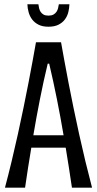

<svg xmlns="http://www.w3.org/2000/svg" viewBox="-20 -866 448 886"><path d="M312 0Q305.2 -46.9 297.9 -92.8Q290.5 -138.7 283.2 -184.6H124.5Q116.7 -138.7 109.6 -92.8Q102.5 -46.9 95.7 0H2.9Q18.6 -59.1 33.7 -121.8Q48.8 -184.6 62.5 -246.8Q76.2 -309.1 88.6 -369.4Q101.1 -429.7 111.6 -484.6Q122.1 -539.6 130.9 -586.9Q139.6 -634.3 146 -670.9H261.7Q268.1 -634.3 276.9 -586.9Q285.6 -539.6 296.1 -484.6Q306.6 -429.7 319.1 -369.4Q331.5 -309.1 345.2 -246.8Q358.9 -184.6 374 -121.8Q389.2 -59.1 404.8 0ZM200.2 -572.3Q180.2 -489.3 164.1 -407.2Q147.9 -325.2 133.8 -241.7H273.4Q259.3 -325.2 242.9 -407.2Q226.6 -489.3 207 -572.3ZM300.3 -846.2Q299.8 -828.1 295.2 -809.6Q290.5 -791 279.3 -776.1Q268.1 -761.2 249.8 -752Q231.4 -742.7 203.6 -742.7Q176.3 -742.7 158 -752Q139.6 -761.2 128.4 -776.1Q117.2 -791 112.1 -809.6Q106.9 -828.1 106.4 -846.2H157.2Q158.2 -837.4 160.4 -828.1Q162.6 -818.8 167.5 -811.3Q172.4 -803.7 180.9 -798.8Q189.5 -793.9 203.6 -793.9Q217.8 -793.9 226.6 -798.8Q235.4 -803.7 240.5 -811.3Q245.6 -818.8 248 -828.1Q250.5 -837.4 251.5 -846.2H300.3Z"/></svg>

Font: Crushed
Style: Regular
Weight: 400
Width: 3
Designer: Astigmatic (AOETI)
Foundry: Astigmatic (AOETI)
Version: Version 001.001